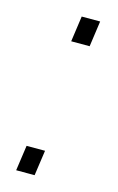

<svg xmlns="http://www.w3.org/2000/svg" viewBox="-84 -527 345 563"><g transform="rotate(15 88.0 -245.5)"><path d="M82 -410 93 -488H149L138 -410ZM24 -3 35 -80H91L80 -3Z"/></g></svg>

Font: Public Sans Thin
Style: Italic
Weight: 100
Italic angle: -8°
Designer: The Public Sans project authors (U.S. Web Design System). Libre Franklin designed by Pablo Impallari and Rodrigo Fuenzal
Version: Version 2.000